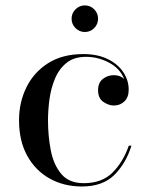

<svg xmlns="http://www.w3.org/2000/svg" viewBox="-20 -666 548 696"><path d="M239.5 -598Q239.5 -618 253.7 -632.2Q267.9 -646.4 287.5 -646.4Q307.5 -646.4 321.5 -632.2Q335.5 -618 335.5 -598Q335.5 -578.4 321.5 -564.2Q307.5 -550 287.5 -550Q267.9 -550 253.7 -564.2Q239.5 -578.4 239.5 -598ZM456.5 -138Q437 -74.5 394.8 -32.2Q352.5 10 277 10Q211.5 10 160 -18.8Q108.5 -47.5 78.8 -101.2Q49 -155 49 -230Q49 -295 75.8 -349.5Q102.5 -404 154.5 -437Q206.5 -470 282 -470Q333 -470 369.8 -452.2Q406.5 -434.5 426.5 -405Q446.5 -375.5 446.5 -340.5Q446.5 -313.5 431 -298.5Q415.5 -283.5 392.5 -283.5Q374 -283.5 354.8 -296.5Q335.5 -309.5 335.5 -339.5Q335.5 -366 352.8 -379.8Q370 -393.5 392.5 -393.5Q415.5 -393.5 430 -380Q414.5 -418.5 374.8 -439.2Q335 -460 292 -460Q248 -460 220.8 -437.8Q193.5 -415.5 179 -380.2Q164.5 -345 159.2 -305.2Q154 -265.5 154 -230Q154 -173 164.2 -120.5Q174.5 -68 202.5 -35Q230.5 -2 283.5 -2Q349.5 -2 388 -40.5Q426.5 -79 447 -138Z"/></svg>

Font: Bodoni* 24pt
Style: Regular
Weight: 400
Version: Version 2.3